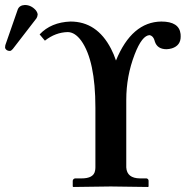

<svg xmlns="http://www.w3.org/2000/svg" viewBox="-51 -744 740 765"><path d="M47.9 -724.1Q72.8 -724.1 91.3 -703.6Q98.6 -694.3 99.1 -686Q98.1 -676.8 94.2 -670.9L0 -548.8Q-6.3 -541.5 -11.2 -541Q-25.4 -541 -30.3 -551.8Q-30.8 -553.7 -30.8 -555.2Q-30.3 -561 -29.8 -564L20 -707Q26.9 -723.1 47.9 -724.1ZM329.1 -77.1V-314.9Q329.1 -502.9 272.5 -582Q247.6 -615.7 219.2 -616.2Q169.9 -615.2 127.9 -582L106.9 -606.9Q152.3 -655.3 230 -658.2Q335 -658.2 391.1 -550.3Q402.8 -527.8 411.1 -502.9Q474.1 -656.7 591.8 -658.2Q663.1 -658.2 668.5 -608.4Q668.9 -603 668.9 -598.1Q668.9 -562.5 633.8 -551.3Q623.5 -548.3 612.8 -547.9Q575.7 -547.9 565.9 -578.6Q564.9 -582.5 564 -585Q559.1 -600.1 545.9 -604Q515.1 -604 485.4 -526.9Q452.1 -440.4 452.1 -346.2V-77.1Q454.6 -33.7 506.8 -33.2H533.2Q540.5 -31.2 541 -23.9V-1L539.1 1Q538.6 1 390.1 -1L241.2 1L238.8 -1V-23.9Q240.2 -31.7 248 -33.2H273.9Q321.8 -33.2 327.6 -63Q329.1 -69.8 329.1 -77.1Z"/></svg>

Font: Linux Libertine O
Style: Bold
Weight: 700
Designer: Philipp H. Poll
Foundry: Philipp H. Poll
Version: Version 5.0.0